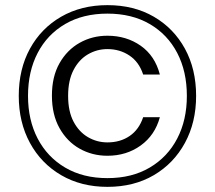

<svg xmlns="http://www.w3.org/2000/svg" viewBox="-20 -723 836 747"><path d="M398 4Q296 4 218 -41.5Q140 -87 96.5 -167Q53 -247 53 -350Q53 -454 96.5 -533.5Q140 -613 218 -658Q296 -703 398 -703Q501 -703 578.5 -658Q656 -613 699.5 -533.5Q743 -454 743 -350Q743 -247 699.5 -167Q656 -87 578.5 -41.5Q501 4 398 4ZM398 -117Q339 -117 290 -144.5Q241 -172 211.5 -224.5Q182 -277 182 -351Q182 -425 211.5 -477Q241 -529 290 -556.5Q339 -584 398 -584Q472 -584 527.5 -545Q583 -506 602 -433H537Q521 -482 483.5 -507Q446 -532 398 -532Q357 -532 322 -511.5Q287 -491 266 -450.5Q245 -410 245 -350Q245 -290 266 -250Q287 -210 322 -189.5Q357 -169 398 -169Q448 -169 484.5 -194Q521 -219 537 -267H602Q583 -197 527.5 -157Q472 -117 398 -117ZM398 -30Q493 -30 562.5 -71Q632 -112 669.5 -184Q707 -256 707 -350Q707 -445 669.5 -517Q632 -589 562.5 -629.5Q493 -670 398 -670Q303 -670 233.5 -629.5Q164 -589 126.5 -517Q89 -445 89 -350Q89 -256 126.5 -184Q164 -112 233.5 -71Q303 -30 398 -30Z"/></svg>

Font: DM Sans 24pt Light
Style: Regular
Weight: 300
Designer: Colophon Foundry, Jonny Pinhorn
Foundry: Colophon Foundry
Version: Version 4.004;gftools[0.9.30]